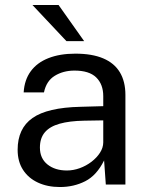

<svg xmlns="http://www.w3.org/2000/svg" viewBox="-20 -743 593 773"><path d="M221.3 10Q171.2 10 132.8 -7.9Q94.3 -25.7 72.7 -59.2Q51 -92.6 51 -139.9Q51 -225.9 110.9 -267.9Q170.8 -310 303.6 -313L395.7 -315.6V-356Q395.7 -403.6 367.2 -431.4Q338.7 -459.1 279 -458.8Q234.4 -458.6 200.6 -437.9Q166.7 -417.3 157 -371.1H75.3Q78.3 -421.3 103.8 -456.1Q129.2 -490.9 175 -508.9Q220.9 -527 283.4 -527Q350.8 -527 395.5 -508Q440.3 -489 462.6 -451.9Q484.9 -414.8 484.9 -360.8V0H406L399.1 -97.1Q369.2 -36.7 323.1 -13.4Q277 10 221.3 10ZM249.2 -56.6Q275.3 -56.6 301.2 -66Q327 -75.4 348.3 -91.7Q369.6 -108 382.6 -128.2Q395.6 -148.4 395.7 -169.8V-258.4L319.1 -257.1Q259.7 -256.1 220.1 -244.9Q180.5 -233.8 160.6 -210.4Q140.7 -187 140.7 -148.8Q140.7 -105.3 171.1 -80.9Q201.5 -56.6 249.2 -56.6ZM215.7 -723H110.5L247.4 -577.5H318.7Z"/></svg>

Font: Public Sans Thin
Style: Regular
Weight: 100
Designer: The Public Sans project authors (U.S. Web Design System). Libre Franklin designed by Pablo Impallari and Rodrigo Fuenzal
Version: Version 1.008